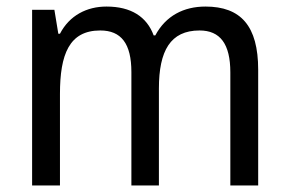

<svg xmlns="http://www.w3.org/2000/svg" viewBox="-20 -566 882 586"><path d="M607 -546C541 -546 486 -518 454 -458H449C428 -515 380 -546 305 -546C245 -546 192 -519 163 -463H158L146 -536H78V0H163V-279C163 -400 191 -473 286 -473C350 -473 381 -433 381 -346V0H465V-296C465 -411 500 -473 589 -473C652 -473 683 -432 683 -345V0H768V-353C768 -487 715 -546 607 -546Z"/></svg>

Font: Noto Sans Sinhala UI SemiCondensed
Style: Regular
Weight: 400
Width: 4
Designer: Jelle Bosma - Monotype Design Team
Foundry: Monotype Imaging Inc.
Version: Version 2.006